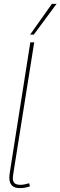

<svg xmlns="http://www.w3.org/2000/svg" viewBox="-20 -958 311 988"><path d="M136 -740H156L53 -93Q51 -76 48.5 -63.5Q46 -51 46 -40Q46 -26 54 -16.5Q62 -7 86 -7Q104 -7 130 -15L134 1Q108 10 83 10Q53 10 40.5 -4.5Q28 -19 28 -43Q28 -50 29 -58.5Q30 -67 31 -74ZM135 -780 247 -938H271L154 -780Z"/></svg>

Font: Georama SemiCondensed Thin
Style: Italic
Weight: 100
Width: 4
Italic angle: -9°
Designer: Jean-Baptiste Levee
Foundry: Production Type
Version: Version 1.000